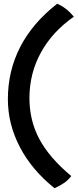

<svg xmlns="http://www.w3.org/2000/svg" viewBox="-20 -830 414 1024"><path d="M374 -741Q259 -661 198 -549.5Q137 -438 137 -307Q137 -187 190 -88Q243 11 360 109Q343 131 323 145Q303 159 271 174Q150 77 86 -45.5Q22 -168 22 -301Q22 -452 88 -580Q154 -708 285 -810Q309 -800 331 -783Q353 -766 374 -741Z"/></svg>

Font: Atma SemiBold
Style: Regular
Weight: 600
Designer: Gregori Vincens, Jeremie Hornus, Riccardo Olocco, Yoann Minet.
Foundry: black foundry
Version: Version 1.102;PS 1.100;hotconv 1.0.86;makeotf.lib2.5.63406